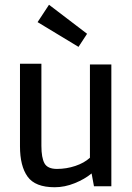

<svg xmlns="http://www.w3.org/2000/svg" viewBox="-20 -774 555 807"><path d="M210 13Q128 13 96 -31.5Q64 -76 64 -159V-506H154V-161Q154 -111 167 -87.5Q180 -64 219.5 -64Q259 -64 296.5 -76.5Q334 -89 358 -111V-503H448V9H375L365 -45Q336 -21 294 -4Q252 13 210 13ZM310 -577 138 -681 186 -754 346 -632Z"/></svg>

Font: Rambla
Style: Regular
Weight: 400
Designer: Martin Sommaruga
Foundry: Martin Sommaruga
Version: Version 1.001